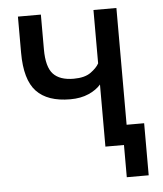

<svg xmlns="http://www.w3.org/2000/svg" viewBox="-49 -574 628 742"><g transform="rotate(-5 265.0 -202.5)"><path d="M341 -241Q324 -221 293.5 -207.5Q263 -194 222 -194Q134 -194 91 -239.5Q48 -285 48 -390V-530H137V-395Q137 -327 162.5 -299.5Q188 -272 242 -272Q285 -272 308.5 -289Q332 -306 341 -323V-530H430V-77H498V125H413V0H341Z"/></g></svg>

Font: Golos UI
Style: Regular
Weight: 400
Designer: A.Korolkova, Vitaly Kuzmin
Foundry: ParaType Ltd
Version: Version 2.000